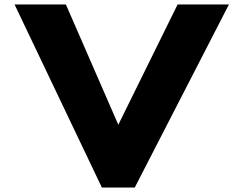

<svg xmlns="http://www.w3.org/2000/svg" viewBox="-20 -845 1097 865"><path d="M439 0H587L1011.5 -825H780.2L513 -283L276.8 -825H45.5Z"/></svg>

Font: Hussar
Style: BdSuprExt
Weight: 700
Foundry: Cannot Into Space Fonts
Version: Version 2.00